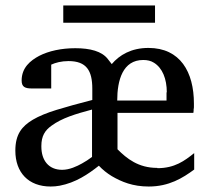

<svg xmlns="http://www.w3.org/2000/svg" viewBox="-20 -666 761 701"><path d="M588 -329V-299H408C408 -373 428 -447 503 -447C518 -447 531 -444 542 -437C573 -418 589 -378 589 -329ZM131 -133C131 -169 144 -190 168 -207C206 -235 256 -250 316 -266V-93C304 -84 292 -76 279 -69C261 -59 234 -46 207 -46C157 -46 131 -81 131 -131ZM554 -53C485 -53 443 -87 409 -121V-254H686C687 -259 687 -263 687 -267C688 -270 688 -274 688 -278V-288C688 -403 638 -491 522 -491C459 -491 416 -465 388 -432C384 -437 379 -443 374 -450C352 -479 309 -490 255 -490C204 -490 158 -480 123 -462C91 -445 59 -419 59 -372C59 -348 72 -343 97 -343H167V-430C182 -437 204 -443 230 -443C296 -443 317 -408 317 -342V-301C266 -288 223 -276 187 -265C151 -254 122 -242 100 -229C60 -205 36 -176 36 -116C36 -36 84 15 165 15C176 15 187 14 198 12C256 1 302 -30 341 -61C354 -47 370 -34 388 -23C424 -2 465 15 523 15C597 15 647 -16 689 -47V-107C654 -79 618 -52 555 -52ZM211 -583H546V-646H211Z"/></svg>

Font: Veleka
Style: Regular
Weight: 400
Designer: Stefan Peev, Context Ltd, 2016; SIL International, 1997-2014.
Foundry: Stefan Peev, Context Ltd, 2016
Version: Version 1.000